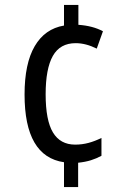

<svg xmlns="http://www.w3.org/2000/svg" viewBox="-20 -795 512 774"><path d="M296 -695Q354 -691 395 -669L370 -599Q326 -621 285 -621Q222 -621 193 -569.5Q164 -518 164 -415Q164 -310 193.5 -261Q223 -212 283 -212Q311 -212 337 -219Q363 -226 389 -239V-167Q369 -156 346.5 -149Q324 -142 295 -139V-41H238V-141Q79 -164 79 -414Q79 -539 120 -609Q161 -679 238 -692V-775H296Z"/></svg>

Font: Noto Sans Tamil UI Condensed
Style: Regular
Weight: 400
Width: 3
Designer: Jelle Bosma - Monotype Design Team
Foundry: Monotype Imaging Inc.
Version: Version 2.004; ttfautohint (v1.8.4.7-5d5b)